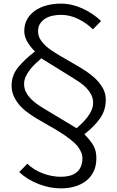

<svg xmlns="http://www.w3.org/2000/svg" viewBox="-20 -839 647 1060"><path d="M564 -289Q564 -230 532 -185Q500 -140 446 -98Q464 -79 476.5 -63.5Q489 -48 497 -33Q505 -18 508.5 -1.5Q512 15 512 35Q512 77 496.5 108.5Q481 140 454 160.5Q427 181 391.5 191Q356 201 316 201Q255 201 193 177Q131 153 86 111L131 65Q167 100 217 118.5Q267 137 316 137Q340 137 361.5 132Q383 127 399.5 115Q416 103 425.5 83Q435 63 435 34Q435 16 426.5 -1.5Q418 -19 409 -31Q389 -54 362.5 -74Q336 -94 307 -112Q278 -130 246.5 -147.5Q215 -165 185 -183Q155 -201 129 -220.5Q103 -240 84.5 -262.5Q66 -285 55 -310.5Q44 -336 44 -366Q44 -424 81 -468.5Q118 -513 173 -555Q144 -584 129 -611.5Q114 -639 114 -668Q114 -704 129.5 -732Q145 -760 172.5 -779.5Q200 -799 237 -809Q274 -819 316 -819Q376 -819 434.5 -792.5Q493 -766 538 -723L493 -677Q459 -711 412.5 -734Q366 -757 316 -757Q292 -757 269.5 -752Q247 -747 229.5 -736Q212 -725 201 -708Q190 -691 190 -667Q190 -637 208.5 -612.5Q227 -588 254 -568Q268 -558 283 -548.5Q298 -539 315 -529Q332 -519 349 -509.5Q366 -500 384 -489Q420 -469 452.5 -447.5Q485 -426 509.5 -402Q534 -378 549 -350Q564 -322 564 -289ZM494 -272Q494 -297 483 -317.5Q472 -338 456 -354.5Q440 -371 421.5 -383.5Q403 -396 387 -406L208 -517Q193 -504 176.5 -488.5Q160 -473 146 -455Q132 -437 122.5 -417Q113 -397 113 -376Q113 -352 122.5 -332.5Q132 -313 147 -297Q162 -281 179.5 -268Q197 -255 212 -246L403 -131Q418 -144 434 -160Q450 -176 463.5 -193.5Q477 -211 485.5 -231Q494 -251 494 -272Z"/></svg>

Font: TypoPRO Sinkin Sans
Style: 300 Light
Weight: 300
Designer: Keith Bates
Foundry: K-Type
Version: Sinkin Sans (version 1.0)  by Keith Bates   •   © 2014   www